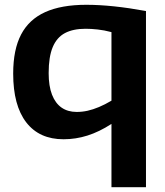

<svg xmlns="http://www.w3.org/2000/svg" viewBox="-20 -571 689 801"><path d="M589 -525V210H445V-54Q394 -21 345 -5.5Q296 10 245 10Q144 10 89.5 -60.5Q35 -131 35 -264Q35 -364 68 -427Q101 -490 168.5 -520.5Q236 -551 340 -551Q394 -551 456 -544.5Q518 -538 589 -525ZM445 -437Q415 -445 387.5 -448Q360 -451 337 -451Q285 -451 251 -433Q217 -415 200 -374.5Q183 -334 183 -266Q183 -212 197 -176Q211 -140 237 -122Q263 -104 300 -104Q323 -104 345.5 -109Q368 -114 393 -124.5Q418 -135 445 -151Z"/></svg>

Font: Georama SemiExpanded SemiBold
Style: Regular
Weight: 600
Width: 6
Designer: Jean-Baptiste Levee
Foundry: Production Type
Version: Version 1.001